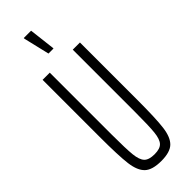

<svg xmlns="http://www.w3.org/2000/svg" viewBox="-298 -918 945 945"><g transform="rotate(-45 175.0 -445.5)"><path d="M45 -290V-688H95V-257Q95 -158 99.5 -115.5Q104 -73 120.5 -56Q137 -39 176 -39Q214 -39 230 -56Q246 -73 250.5 -115Q255 -157 255 -257V-688H305V-290Q305 -159 297.5 -101Q290 -43 263.5 -17.5Q237 8 176 8Q114 8 87 -17.5Q60 -43 52.5 -101Q45 -159 45 -290ZM157 -759 125 -894V-899H176L192 -764V-759Z"/></g></svg>

Font: Saira Ultra Condensed Light
Style: Regular
Weight: 300
Width: 1
Designer: Hector Gatti with collaboration of the Omnibus-Type team
Foundry: Omnibus-Type
Version: Version 1.001; ttfautohint (v1.8)